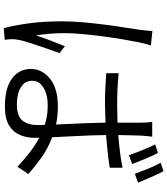

<svg xmlns="http://www.w3.org/2000/svg" viewBox="47 -906 905 1040"><g transform="rotate(90 500.0 -386.5)"><path d="M227 -751Q223 -739 218 -720.5Q213 -702 210 -688Q203 -652 194 -600.5Q185 -549 177.5 -491.5Q170 -434 165 -379.5Q160 -325 160 -282Q160 -242 163 -206Q166 -170 172 -129Q184 -165 201 -209.5Q218 -254 231 -285L268 -256Q256 -222 241.5 -180.5Q227 -139 214.5 -100.5Q202 -62 197 -38Q195 -28 193.5 -15Q192 -2 193 7Q193 14 194 23.5Q195 33 196 41L133 46Q118 -9 107 -89Q96 -169 96 -271Q96 -326 101.5 -386.5Q107 -447 114.5 -505Q122 -563 130 -612Q138 -661 142 -692Q144 -709 146 -726Q148 -743 148 -759ZM809 -789Q823 -762 840.5 -721Q858 -680 869 -649L821 -632Q810 -664 793.5 -705Q777 -746 763 -774ZM908 -819Q922 -792 940 -751.5Q958 -711 970 -681L922 -664Q910 -697 894 -736.5Q878 -776 862 -804ZM657 -176Q632 -184 606 -188Q580 -192 551 -192Q493 -192 455.5 -169Q418 -146 418 -108Q418 -68 453.5 -46.5Q489 -25 545 -25Q611 -25 634.5 -56Q658 -87 658 -138ZM721 -758Q717 -727 715 -698Q714 -677 713.5 -643Q713 -609 712 -574Q759 -578 804 -583.5Q849 -589 889 -597V-528Q847 -521 802.5 -516.5Q758 -512 712 -508Q713 -433 717 -357.5Q721 -282 724 -216Q785 -193 834 -158Q883 -123 923 -87L884 -28Q845 -64 806.5 -94Q768 -124 727 -146V-119Q727 -80 712.5 -43.5Q698 -7 661.5 16.5Q625 40 558 40Q459 40 406.5 2Q354 -36 354 -101Q354 -162 407 -204.5Q460 -247 557 -247Q583 -247 607.5 -244.5Q632 -242 655 -237Q652 -297 649 -369Q646 -441 645 -505L544 -502Q501 -502 461 -504Q421 -506 377 -509V-576Q420 -572 461 -570Q502 -568 546 -568L645 -570V-697Q645 -710 644 -727.5Q643 -745 641 -758Z"/></g></svg>

Font: Source Han Sans SC Normal
Style: Regular
Weight: 350
Designer: Ryoko NISHIZUKA 西塚涼子 (kana, bopomofo & ideographs); Paul D. Hunt (Latin, Greek & Cyrillic); Sandoll Communications 산돌커뮤니
Foundry: Adobe
Version: Version 2.004;hotconv 1.0.118;makeotfexe 2.5.65603